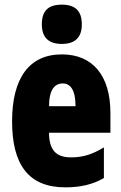

<svg xmlns="http://www.w3.org/2000/svg" viewBox="-20 -796 522 826"><path d="M246 -776C186 -776 160 -748 160 -691C160 -635 189 -607 246 -607C303 -607 332 -635 332 -691C332 -747 306 -776 246 -776ZM246 -562C105 -562 32 -459 32 -274C32 -90 101 10 261 10C325 10 379 -2 427 -30V-162C376 -131 336 -119 285 -119C221 -119 191 -151 191 -225H455V-310C455 -472 378 -562 246 -562ZM250 -437C283 -437 305 -409 305 -339H191C191 -411 216 -437 250 -437Z"/></svg>

Font: Noto Sans Devanagari ExtraCondensed Black
Style: Regular
Weight: 900
Width: 2
Designer: Jelle Bosma - Monotype Design Team
Foundry: Monotype Imaging Inc.
Version: Version 2.004